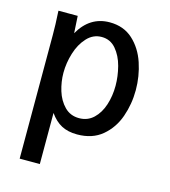

<svg xmlns="http://www.w3.org/2000/svg" viewBox="-111 -649 823 929"><g transform="rotate(15 300.0 -185.0)"><path d="M70 -538 69.5 -550H166L171 -464.5Q225.5 -560 324.5 -560Q394.5 -560 440.8 -517.8Q487 -475.5 508.8 -410.2Q530.5 -345 530.5 -275.5Q530.5 -205.5 508 -141.5Q485.5 -77.5 436.2 -36.2Q387 5 311 5Q265 5 232.5 -12.2Q200 -29.5 174.5 -66V190H73.5V-429.5Q73.5 -482 70 -538ZM430.5 -270.5Q430.5 -318 417.8 -366.8Q405 -415.5 376.8 -448.5Q348.5 -481.5 305.5 -481.5Q262.5 -481.5 231.8 -448.2Q201 -415 185.8 -365.2Q170.5 -315.5 170.5 -266.5Q170.5 -221.5 184 -177.2Q197.5 -133 226.8 -103.2Q256 -73.5 300 -73.5Q342.5 -73.5 372 -101.5Q401.5 -129.5 416 -174.5Q430.5 -219.5 430.5 -270.5Z"/></g></svg>

Font: JuliaMono Medium
Style: Regular
Weight: 500
Monospace: yes
Designer: cormullion
Foundry: corm
Version: Version 0.054; ttfautohint (v1.8.4)